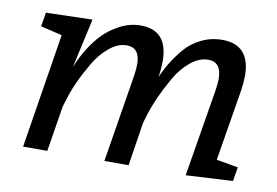

<svg xmlns="http://www.w3.org/2000/svg" viewBox="-63 -641 1070 742"><g transform="rotate(10 472.0 -270.0)"><path d="M508 -173 481 0H386L442 -345Q446 -375 446 -389Q446 -455 394 -455Q359 -455 325 -426.5Q291 -398 268 -358Q218 -272 200 -208L191 -180L162 0H67L139 -450L55 -470L64 -525L246 -530L203 -336Q236 -418 288 -472Q313 -498 352 -519Q391 -540 434 -540Q541 -540 541 -418Q541 -393 536 -356Q560 -414 606 -470Q633 -502 671.5 -521Q710 -540 754 -540Q864 -540 864 -417Q864 -393 859 -360L813 -80L898 -65L889 -10L705 0L762 -345Q766 -375 766 -388Q766 -455 714 -455Q678 -455 643.5 -426Q609 -397 586 -356Q539 -274 517 -202Z"/></g></svg>

Font: Bitter
Style: Italic
Weight: 400
Italic angle: -9°
Designer: Sol Matas
Foundry: Sol Matas
Version: Version 1.001